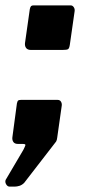

<svg xmlns="http://www.w3.org/2000/svg" viewBox="-38 -536 317 715"><path d="M-2 159Q-10 159 -15 150.5Q-20 142 -17 134L49 22Q55 10 56.5 5Q58 0 47 0H29Q17 0 12 -7Q7 -14 8 -24L25 -151Q27 -160 30 -162Q33 -164 40 -164H177Q185 -164 189 -157.5Q193 -151 192 -143L175 -23Q174 -14 171 -9L52 145Q44 153 34.5 156Q25 159 16 159H-2ZM77 -350Q65 -350 59.5 -357Q54 -364 55 -375L73 -502Q75 -511 78 -513.5Q81 -516 88 -516H225Q232 -516 236.5 -509.5Q241 -503 240 -495L222 -369Q220 -356 215.5 -353Q211 -350 195 -350H77Z"/></svg>

Font: Libre Franklin Thin
Style: Bold Italic
Weight: 700
Italic angle: -8°
Version: Version 3.000